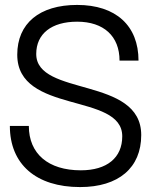

<svg xmlns="http://www.w3.org/2000/svg" viewBox="-20 -746 613 779"><path d="M293 -726C140 -726 50 -651 50 -524C50 -281 476 -372 476 -193C476 -106 414 -55 308 -55C176 -55 97 -122 97 -235H20C20 -80 126 13 305 13C461 13 553 -65 553 -198C553 -437 127 -353 127 -527C127 -609 189 -658 293 -658C401 -658 465 -599 465 -500H542C542 -642 450 -726 293 -726Z"/></svg>

Font: Non Bureau Light
Style: Regular
Weight: 300
Designer: Jona Saucedo
Foundry: Non Foundry
Version: Version 1.000;FEAKit 1.0